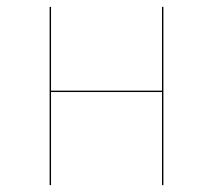

<svg xmlns="http://www.w3.org/2000/svg" viewBox="-20 -537 618 557"><path d="M450 -270H128V0H124V-517H128V-274H450V-517H454V0H450Z"/></svg>

Font: FiraGO Four
Style: Regular
Weight: 100
Designer: bBox Type
Foundry: bBox Type GmbH
Version: Version 1.001